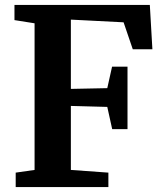

<svg xmlns="http://www.w3.org/2000/svg" viewBox="-20 -763 665 783"><path d="M121 -70V-668L39 -681V-743H591L601.5 -562H521.5L484 -672L269 -683V-400.5L417.5 -403.5L437 -491H500V-236.5H437.5L417.5 -327L269 -331V-70L422 -59V0H44V-59Z"/></svg>

Font: Merriweather 20pt
Style: Bold
Weight: 700
Version: Version 2.100